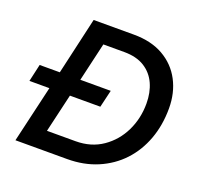

<svg xmlns="http://www.w3.org/2000/svg" viewBox="-124 -836 991 967"><g transform="rotate(20 372.0 -352.0)"><path d="M55 0 126 -305H19L40 -398H148L218 -704H434Q527 -704 592.5 -666.5Q658 -629 692.5 -563.5Q727 -498 727 -415Q727 -325 699 -249Q671 -173 619 -117.5Q567 -62 494 -31Q421 0 332 0ZM188 -99H341Q424 -99 485 -141Q546 -183 579 -251Q612 -319 612 -399Q612 -458 591 -504.5Q570 -551 527 -578Q484 -605 418 -605H306L258 -398H421L399 -305H236Z"/></g></svg>

Font: Prodigy Sans Medium
Style: Italic
Weight: 500
Italic angle: -13°
Designer: Wei Huang
Foundry: Wei Huang
Version: Version 1.003; ttfautohint (v1.8.3)